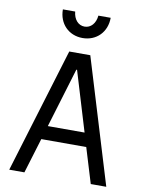

<svg xmlns="http://www.w3.org/2000/svg" viewBox="-99 -991 798 1060"><g transform="rotate(10 300.0 -461.5)"><path d="M113 0 173 -197H425L485 0H572L359 -700H241L28 0ZM196 -274 297 -608H301L402 -274ZM235 -923H166C166 -843 222 -786 300 -786C378 -786 434 -843 434 -923H365C361 -879 335 -850 300 -850C265 -850 239 -879 235 -923Z"/></g></svg>

Font: CommitMonoNiceRocks
Style: Regular
Weight: 400
Monospace: yes
Designer: Eigil Nikolajsen
Foundry: Eigil Nikolajsen
Version: Version 1.143